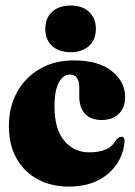

<svg xmlns="http://www.w3.org/2000/svg" viewBox="-20 -682 500 712"><path d="M444 -322.5Q444 -282.5 420.5 -259.8Q397 -237 357.5 -237Q316.5 -237 295.2 -260.2Q274 -283.5 274 -324V-356Q274 -405.5 239.5 -405.5Q214 -405.5 198 -375.5Q182 -345.5 182 -287Q182 -203 218.5 -160Q255 -117 310.5 -117Q347 -117 372.2 -127.8Q397.5 -138.5 411 -164Q418 -171 422.5 -173Q427 -175 431 -175Q442.5 -174.5 442 -157Q435.5 -84 380 -37Q324.5 10 235 10Q171.5 10 121.2 -16.5Q71 -43 42 -93.2Q13 -143.5 13 -215.5Q13 -285 43 -339.8Q73 -394.5 127.2 -426.2Q181.5 -458 253.5 -458Q345 -458 394.5 -418.5Q444 -379 444 -322.5ZM241.5 -488.5Q198.5 -488.5 173.2 -511.5Q148 -534.5 148 -575Q148 -614.5 173.2 -638Q198.5 -661.5 241.5 -661.5Q285 -661.5 310.2 -638Q335.5 -614.5 335.5 -575Q335.5 -535 310.2 -511.8Q285 -488.5 241.5 -488.5Z"/></svg>

Font: Fraunces 144pt Soft Black
Style: Regular
Weight: 900
Version: Version 1.000;[b76b70a41]